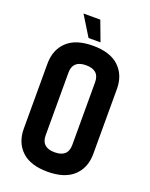

<svg xmlns="http://www.w3.org/2000/svg" viewBox="-156 -919 789 1010"><g transform="rotate(20 238.5 -413.5)"><path d="M132 -837H226L268 -725H201ZM313 -518Q313 -586 238.5 -586Q164 -586 164 -518V-167Q164 -99 238.5 -99Q313 -99 313 -167ZM44 -524Q44 -602 93 -648.5Q142 -695 238 -695Q334 -695 383.5 -648.5Q433 -602 433 -524V-161Q433 -83 383.5 -36.5Q334 10 238 10Q142 10 93 -36.5Q44 -83 44 -161Z"/></g></svg>

Font: Khand SemiBold
Style: Regular
Weight: 600
Designer: Devanagari: Sanchit Sawaria, Jyotish Sonowal; Latin: Satya Rajpurohit
Foundry: Indian Type Foundry
Version: Version 1.101;PS 1.0;hotconv 1.0.78;makeotf.lib2.5.61930; tt